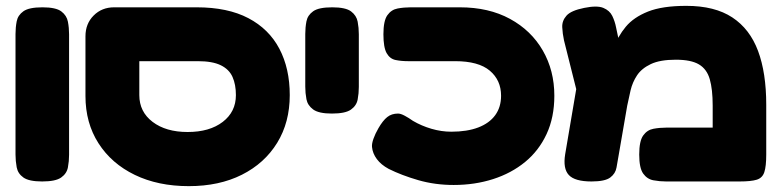

<svg xmlns="http://www.w3.org/2000/svg" viewBox="-20 -611 2666 656"><path d="M124 9Q79 9 60 -4.5Q41 -18 37 -39.5Q33 -61 33 -83V-495Q33 -517 37 -538Q41 -559 60 -572.5Q79 -586 125 -586Q171 -586 189.5 -572Q208 -558 212 -537Q216 -516 216 -494V-82Q216 -60 212 -39Q208 -18 189 -4.5Q170 9 124 9Z M625 25Q520 25 440.5 -13.5Q361 -52 316.5 -121.5Q272 -191 272 -283V-487Q272 -530 300 -558Q328 -586 370 -586H652Q758 -586 828.5 -549Q899 -512 934.5 -444.5Q970 -377 970 -286Q970 -193 927 -123Q884 -53 806.5 -14Q729 25 625 25ZM621 -160Q696 -160 741 -194.5Q786 -229 786 -286Q786 -322 774.5 -348Q763 -374 734.5 -388Q706 -402 656 -402H456V-286Q456 -229 501.5 -194.5Q547 -160 621 -160Z M1114 -223Q1069 -223 1050 -237Q1031 -251 1027 -272Q1023 -293 1023 -315V-495Q1023 -517 1027 -538Q1031 -559 1050 -572.5Q1069 -586 1115 -586Q1161 -586 1179.5 -572Q1198 -558 1202 -537Q1206 -516 1206 -494V-314Q1206 -292 1202 -271Q1198 -250 1179 -236.5Q1160 -223 1114 -223Z M1530 21Q1466 21 1409 4.5Q1352 -12 1308 -34Q1282 -48 1267.5 -67.5Q1253 -87 1251 -109Q1250 -120 1256 -137Q1262 -154 1273 -173Q1288 -199 1303 -211Q1318 -223 1340 -223Q1349 -223 1363 -215.5Q1377 -208 1391 -198Q1420 -181 1454 -171Q1488 -161 1522 -161Q1576 -161 1614 -175.5Q1652 -190 1672 -217.5Q1692 -245 1692 -284Q1692 -337 1653.5 -369.5Q1615 -402 1535 -402H1374Q1351 -402 1331.5 -406Q1312 -410 1301 -429.5Q1290 -449 1290 -494Q1290 -540 1303.5 -559Q1317 -578 1338.5 -582Q1360 -586 1383 -586H1551Q1650 -586 1722.5 -546.5Q1795 -507 1834.5 -438.5Q1874 -370 1874 -284Q1874 -210 1847.5 -153Q1821 -96 1774 -57.5Q1727 -19 1664.5 1Q1602 21 1530 21Z M2598 -253V-83Q2598 -43 2591.5 -23Q2585 -3 2565.5 3Q2546 9 2507 9H2256Q2234 9 2212.5 5Q2191 1 2177.5 -18Q2164 -37 2164 -83Q2164 -129 2177.5 -148Q2191 -167 2212.5 -171Q2234 -175 2257 -175H2415V-250Q2415 -306 2405 -340.5Q2395 -375 2368 -391Q2341 -407 2289 -407Q2235 -407 2203.5 -392Q2172 -377 2156.5 -353.5Q2141 -330 2134.5 -302.5Q2128 -275 2123 -250L2094 -82Q2090 -60 2086.5 -39Q2083 -18 2065 -4.5Q2047 9 2001 9Q1944 9 1923.5 -13Q1903 -35 1911 -84L1957 -355L2021 -278Q2039 -318 2050.5 -361.5Q2062 -405 2076.5 -446Q2091 -487 2118 -519.5Q2145 -552 2194 -571.5Q2243 -591 2325 -591Q2422 -591 2482 -551.5Q2542 -512 2570 -437Q2598 -362 2598 -253ZM1982 -174 1907 -473Q1902 -496 1901 -518Q1900 -540 1915.5 -557.5Q1931 -575 1976 -584Q2020 -593 2041.5 -584Q2063 -575 2072 -556.5Q2081 -538 2085 -517L2128 -313Z"/></svg>

Font: Fredoka SemiExpanded
Style: Bold
Weight: 700
Width: 6
Designer: Ben Nathan
Foundry: Milena B. Brandão, Ben Nathan
Version: Version 2.001